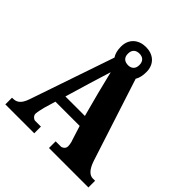

<svg xmlns="http://www.w3.org/2000/svg" viewBox="-229 -1036 1198 1198"><g transform="rotate(45 370.0 -437.0)"><path d="M7 0H262V-59H209C202 -59 181 -72 181 -92C181 -111 191 -143 194 -159L216 -233H430L459 -141C463 -132 469 -111 469 -92C469 -68 445 -59 440 -59H392V0H740V-59H720C695 -59 667 -78 646 -142L469 -688C481 -708 487 -733 487 -765C487 -836 438 -874 375 -874C312 -874 262 -836 262 -765C262 -733 269 -707 282 -688L91 -129C71 -71 45 -59 13 -59H7ZM375 -714C343 -715 324 -731 324 -765C324 -802 347 -816 375 -816C402 -816 425 -802 425 -765C425 -728 402 -714 375 -714ZM237 -300 285 -461C296 -497 319 -571 330 -607C341 -563 357 -496 367 -458L409 -300Z"/></g></svg>

Font: Noto Serif Tamil SemiCondensed Black
Style: Regular
Weight: 900
Width: 4
Designer: Indian Type Foundry, Tom Grace, and the Monotype Design Team
Foundry: Monotype Imaging Inc.
Version: Version 2.004